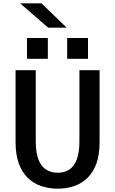

<svg xmlns="http://www.w3.org/2000/svg" viewBox="-20 -1121 690 1152"><path d="M326 11Q274.5 11 229 -4Q183.5 -19 148.5 -52Q113.5 -85 93.5 -138.2Q73.5 -191.5 73.5 -268V-700H194.5V-273.5Q194.5 -207 210.2 -165.2Q226 -123.5 255.5 -104Q285 -84.5 326 -84.5Q367.5 -84.5 396.5 -104Q425.5 -123.5 441 -165.2Q456.5 -207 456.5 -273.5V-700H577.5V-268Q577.5 -191.5 557.8 -138.2Q538 -85 503.2 -52Q468.5 -19 423.2 -4Q378 11 326 11ZM142 -893H267V-768H142ZM383 -893H508V-768H383ZM269 -955 100.5 -1101H229L380 -955Z"/></svg>

Font: Trispace Thin Medium
Style: Regular
Weight: 500
Version: Version 1.210